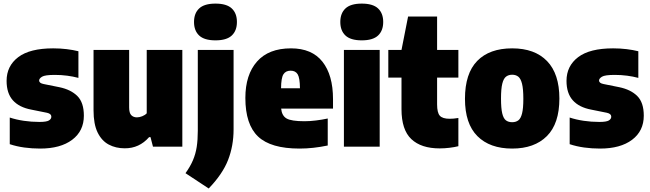

<svg xmlns="http://www.w3.org/2000/svg" viewBox="-20 -834 3695 1092"><path d="M208.5 11Q162 11 118.2 5Q74.5 -1 35.5 -14V-165.5Q71.5 -153.5 115 -147Q158.5 -140.5 204.5 -140.5Q244 -140.5 258 -148.8Q272 -157 272 -170.5Q272 -187 247.5 -192.5L158 -210.5Q89 -223.5 53.2 -263.5Q17.5 -303.5 17.5 -374Q17.5 -458.5 83.5 -508.8Q149.5 -559 282.5 -559Q322.5 -559 359.5 -554.5Q396.5 -550 426 -542.5V-391Q396.5 -399 362.2 -403.5Q328 -408 291.5 -408Q236 -408 219.2 -397.8Q202.5 -387.5 202.5 -376Q202.5 -361 228.5 -356L318 -338Q383 -324.5 420 -287.8Q457 -251 457 -176Q457 -89 390.5 -39Q324 11 208.5 11Z M689.5 9.5Q638.5 9.5 598.5 -11.8Q558.5 -33 535.2 -80.5Q512 -128 512 -206.5V-550H714.5V-223Q714.5 -191 726.8 -178.8Q739 -166.5 758.5 -166.5Q773 -166.5 788.8 -172.8Q804.5 -179 814.5 -189.5V-550H1017V0H850L836 -54H828Q772 10 689.5 9.5Z M1167 238 1035 151Q1062 113.5 1077.2 77.8Q1092.5 42 1098.8 1.8Q1105 -38.5 1105 -90V-550H1308.5V-98Q1308.5 -4.5 1277.2 75.8Q1246 156 1167 238ZM1205.5 -604.5Q1142 -604.5 1112.8 -632Q1083.5 -659.5 1083.5 -709Q1083.5 -758.5 1112.8 -786Q1142 -813.5 1205.5 -813.5Q1269 -813.5 1298.2 -786Q1327.5 -758.5 1327.5 -709Q1327.5 -659.5 1298.2 -632Q1269 -604.5 1205.5 -604.5Z M1683.5 11Q1520 11 1447.8 -57.5Q1375.5 -126 1375.5 -277Q1375.5 -409 1441.8 -484Q1508 -559 1635 -559Q1754 -559 1814 -483Q1874 -407 1874 -270.5V-216.5H1579Q1583 -175.5 1610.2 -160Q1637.5 -144.5 1711.5 -144.5Q1743 -144.5 1777 -148.8Q1811 -153 1844 -160V-6.5Q1760.5 11 1683.5 11ZM1633 -432Q1605 -432 1592 -411.5Q1579 -391 1578.5 -332H1686Q1685.5 -391 1673 -411.5Q1660.5 -432 1633 -432Z M1936 0V-550H2139.5V0ZM2037.5 -604.5Q1974 -604.5 1944.8 -632Q1915.5 -659.5 1915.5 -709Q1915.5 -758.5 1944.8 -786Q1974 -813.5 2037.5 -813.5Q2101 -813.5 2130.2 -786Q2159.5 -758.5 2159.5 -709Q2159.5 -659.5 2130.2 -632Q2101 -604.5 2037.5 -604.5Z M2480.5 10Q2375.5 10 2319.5 -42.8Q2263.5 -95.5 2263.5 -213V-392.5H2188.5V-550H2263.5L2301 -740H2466V-550H2587V-392.5H2466V-240.5Q2466 -193 2481.5 -175.8Q2497 -158.5 2537.5 -158.5Q2548.5 -158.5 2560.2 -159.5Q2572 -160.5 2587 -163V-2.5Q2565.5 3 2536.8 6.5Q2508 10 2480.5 10Z M2893 11Q2766 11 2695.2 -59.8Q2624.5 -130.5 2624.5 -272Q2624.5 -416 2694.2 -487.5Q2764 -559 2893 -559Q3021.5 -559 3091.5 -486.5Q3161.5 -414 3161.5 -273.5Q3161.5 -131 3090.5 -60Q3019.5 11 2893 11ZM2893 -139Q2914 -139 2928 -149.5Q2942 -160 2949.2 -188.8Q2956.5 -217.5 2956.5 -272Q2956.5 -328 2949 -357.8Q2941.5 -387.5 2927.5 -398.2Q2913.5 -409 2893 -409Q2872.5 -409 2858.2 -398.2Q2844 -387.5 2836.8 -358.2Q2829.5 -329 2829.5 -273.5Q2829.5 -218 2836.5 -189Q2843.5 -160 2857.5 -149.5Q2871.5 -139 2893 -139Z M3393 11Q3346.5 11 3302.8 5Q3259 -1 3220 -14V-165.5Q3256 -153.5 3299.5 -147Q3343 -140.5 3389 -140.5Q3428.5 -140.5 3442.5 -148.8Q3456.5 -157 3456.5 -170.5Q3456.5 -187 3432 -192.5L3342.5 -210.5Q3273.5 -223.5 3237.8 -263.5Q3202 -303.5 3202 -374Q3202 -458.5 3268 -508.8Q3334 -559 3467 -559Q3507 -559 3544 -554.5Q3581 -550 3610.5 -542.5V-391Q3581 -399 3546.8 -403.5Q3512.5 -408 3476 -408Q3420.5 -408 3403.8 -397.8Q3387 -387.5 3387 -376Q3387 -361 3413 -356L3502.5 -338Q3567.5 -324.5 3604.5 -287.8Q3641.5 -251 3641.5 -176Q3641.5 -89 3575 -39Q3508.5 11 3393 11Z"/></svg>

Font: Encode Sans Semi Condensed Black
Style: Regular
Weight: 900
Width: 4
Designer: Multiple Designers
Foundry: Impallari Type
Version: Version 3.000; ttfautohint (v1.8.3) -l 8 -r 50 -G 200 -x 14 